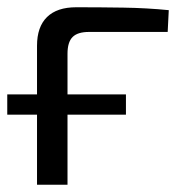

<svg xmlns="http://www.w3.org/2000/svg" viewBox="-25 -509 507 529"><path d="M-5 -193V-249H322V-193ZM185 -489Q249 -489 314.5 -488Q380 -487 440 -481L437 -421H220Q189 -421 175 -407Q161 -393 161 -361V0H77V-383Q77 -435 104.5 -462Q132 -489 185 -489Z"/></svg>

Font: Exo 2
Style: Regular
Weight: 400
Designer: Natanael Gama
Foundry: Natanael Gama
Version: Version 2.010